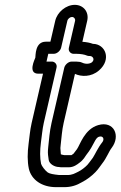

<svg xmlns="http://www.w3.org/2000/svg" viewBox="-20 -674 498 792"><path d="M231.3 16H264.3C284.1 16 299.3 3.8 305.8 -1.2C324.8 -14.2 331.7 -29.6 335.7 -34.6C369.8 -77.1 370.8 -104.9 388.9 -110.1C405.1 -114.9 411.6 -100.5 402.5 -88.1C382.9 -63.2 372.9 -38.4 363 -23.2C351.4 -8.3 346.2 0.3 340.5 6.1C330.2 16.9 315.3 28.2 303.2 34.1C288 41.4 278.9 48 256.9 48H224.2C200.4 45.6 185.3 42.8 177.1 37.5C165.7 29.3 151.6 10.4 149.4 1.6C144.3 -22.8 144.5 -52.9 148.8 -86.3C152.8 -113.3 154.7 -141.4 160.6 -167L213.2 -395C216.7 -410.1 204.7 -420 194 -420H171.8C173.7 -428.3 177.4 -444.5 179.2 -452H201.4C216.5 -452 229.6 -466.3 232.1 -477L257.8 -588C259.7 -596.6 269.1 -604 276.9 -604C285.3 -604 291.5 -595.8 289.7 -588L264.1 -477C260.6 -461.9 272.6 -452 283.4 -452H296.4C312.2 -452 330 -448.8 337.9 -445C340.7 -443.7 344.3 -443 347.3 -443H350.3C363.4 -443 372 -428.4 359.5 -417.4C352.6 -411.4 335 -407.5 318.2 -415.8C315.4 -417.4 309 -418.7 309 -418.7C294.3 -420 295.8 -420 289 -420H276C260.8 -420 247.7 -405.7 245.2 -395L192.6 -167C184.2 -130.8 182.6 -98.3 179.1 -68.9L177.8 -54.5C176.8 -43.1 178.7 -26.9 181 -13.7C183.7 2.5 205.5 15 223.5 15C225.9 15 229.1 16 231.3 16ZM207.8 -588 187.9 -502H168.9C123.7 -502 127.3 -443.7 125.7 -436C124.3 -430.7 92.6 -370 138.4 -370H157.4L110.6 -167C103.3 -135.6 101.7 -106.7 98 -81.7C93 -43.6 92.5 -8.6 99.1 22.4C109.7 67.4 152.2 98 211.4 98H245.4C273.2 98 296.5 90.5 318.6 77.2C338.6 67 358.9 51.4 373.8 35.9C386.8 22.6 394.9 8.7 401.6 0.4C419.6 -22 429.5 -50 440.6 -63.9C478.6 -113.6 450.3 -176.9 385 -157.9C328.2 -141.3 310.1 -76.3 297.5 -58.7C287 -45.3 283.3 -40 283.2 -40C280.7 -38.4 277 -35.2 274.7 -34H245.5C243.8 -34.2 232 -36.5 231 -37.4C230.2 -45 229.7 -53.6 229.1 -63.4L230.2 -75.1C233.7 -105.1 235.6 -136.9 242.6 -167L289.2 -369.2C314.9 -357.4 355.7 -355.1 388.5 -383.6C441.5 -429.6 414.4 -493 363.3 -493.1C352 -497.5 337.3 -500.5 319.8 -501.6L339.7 -588C348.2 -624.7 324.2 -654 288.5 -654C252.2 -654 216 -623.9 207.8 -588Z"/></svg>

Font: HoneyBee
Style: StrIt
Weight: 700
Foundry: Cannot Into Space Fonts
Version: Version 0.89